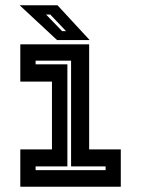

<svg xmlns="http://www.w3.org/2000/svg" viewBox="-20 -708 535 728"><path d="M57 0V-141.5H177V-398.5H57V-540H318V-141.5H438V0ZM115 -63H380.5V-77H249.5V-478H115V-464H235.5V-77H115ZM320 -556H196.5L54.5 -688H198ZM230.5 -590 170.5 -653H154.5L215.5 -590Z"/></svg>

Font: Tourney Thin
Style: Regular
Weight: 100
Designer: Tyler Finck
Foundry: Etcetera Type Co
Version: Version 1.015